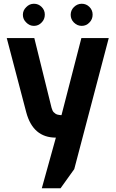

<svg xmlns="http://www.w3.org/2000/svg" viewBox="-20 -734 618 1024"><path d="M102 -655Q102 -679 120 -696Q137 -714 161 -714Q185 -714 202 -697Q219 -680 219 -656Q219 -631 202 -614Q185 -596 161 -596Q137 -596 120 -614Q102 -631 102 -655ZM357 -655Q357 -679 374 -696Q392 -714 416 -714Q440 -714 457 -697Q474 -680 474 -656Q474 -631 457 -614Q440 -596 416 -596Q392 -596 374 -614Q357 -631 357 -655ZM16 -531H163L255 -159Q260 -141 267 -135Q274 -129 278 -126Q282 -124 287.5 -122.5Q293 -121 296 -121Q299 -121 304 -120H308L414 -531H560L376 168L303 270H203L278 0Q156 0 120 -135Z"/></svg>

Font: Mina
Style: Bold
Weight: 700
Version: Version 1.000